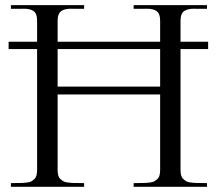

<svg xmlns="http://www.w3.org/2000/svg" viewBox="-20 -720 837 740"><path d="M22 -14.2Q29.8 -14.6 44.7 -14.6Q59.6 -14.6 66.7 -14.9Q73.7 -15.1 84.7 -16.6Q95.7 -18.1 101.1 -21.2Q106.4 -24.4 112.3 -29.8Q118.2 -35.2 120.6 -43.9Q123 -52.7 123 -64.9V-530.8H13.2V-559.1H123V-640.1Q123 -654.3 119.4 -663.6Q115.7 -672.9 109.1 -677.5Q102.5 -682.1 93.3 -684.3Q84 -686.5 72.8 -686.3Q61.5 -686 48.6 -686Q35.6 -686 22 -686V-700.2H304.2V-686Q290.5 -686 277.6 -686Q264.6 -686 253.2 -686.3Q241.7 -686.5 232.4 -684.3Q223.1 -682.1 216.3 -677.5Q209.5 -672.9 205.8 -663.6Q202.1 -654.3 202.1 -640.1V-559.1H597.2V-640.1Q597.2 -654.3 593.5 -663.6Q589.8 -672.9 583 -677.5Q576.2 -682.1 566.9 -684.3Q557.6 -686.5 546.1 -686.3Q534.7 -686 521.7 -686Q508.8 -686 495.1 -686V-700.2H777.8V-686Q764.2 -686 751.2 -686Q738.3 -686 726.8 -686.3Q715.3 -686.5 706.1 -684.3Q696.8 -682.1 689.9 -677.5Q683.1 -672.9 679.4 -663.6Q675.8 -654.3 675.8 -640.1V-559.1H782.2V-530.8H675.8V-64.9Q675.8 -52.7 678.2 -43.9Q680.7 -35.2 686.8 -29.8Q692.9 -24.4 698.2 -21.2Q703.6 -18.1 714.8 -16.6Q726.1 -15.1 733.2 -14.9Q740.2 -14.6 755.1 -14.6Q770 -14.6 777.8 -14.2V0H495.1V-14.2Q502.9 -14.6 517.8 -14.6Q532.7 -14.6 539.8 -14.9Q546.9 -15.1 558.1 -16.6Q569.3 -18.1 574.7 -21.2Q580.1 -24.4 586.2 -29.8Q592.3 -35.2 594.7 -43.9Q597.2 -52.7 597.2 -64.9V-356H202.1V-64.9Q202.1 -52.7 204.6 -43.9Q207 -35.2 213.1 -29.8Q219.2 -24.4 224.6 -21.2Q230 -18.1 241.2 -16.6Q252.4 -15.1 259.5 -14.9Q266.6 -14.6 281.5 -14.6Q296.4 -14.6 304.2 -14.2V0H22ZM202.1 -386.2H597.2V-530.8H202.1Z"/></svg>

Font: Ortica Linear Light
Style: Regular
Weight: 300
Designer: Benedetta Bovani
Foundry: Collletttivo
Version: Version 2.000;Glyphs 3.1.2 (3151)